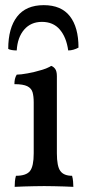

<svg xmlns="http://www.w3.org/2000/svg" viewBox="-20 -723 341 746"><path d="M37 3Q37 -7 38 -18.5Q39 -30 42 -40Q82 -40 96.5 -58.5Q111 -77 111 -127V-325Q111 -349 106.5 -364.5Q102 -380 86 -388Q70 -396 36 -396Q36 -407 38 -416Q40 -425 45 -433Q60 -433 87.5 -438Q115 -443 141 -451Q167 -459 179 -467Q188 -464 194.5 -455Q201 -446 201 -427V-127Q201 -77 214.5 -58.5Q228 -40 260 -40Q263 -30 264 -17Q265 -4 265 3Q248 2 229 1.5Q210 1 190.5 0.5Q171 0 152 0Q133 0 112.5 0.5Q92 1 73 1.5Q54 2 37 3ZM150 -703Q218 -703 251.5 -660Q285 -617 285 -538Q276 -533 265.5 -530Q255 -527 245 -527Q238 -578 212.5 -608Q187 -638 143 -638Q100 -638 74 -608Q48 -578 45 -527Q35 -527 26 -528.5Q17 -530 12 -533Q12 -614 46.5 -658.5Q81 -703 150 -703Z"/></svg>

Font: Vollkorn
Style: Regular
Weight: 400
Designer: Friedrich Althausen
Foundry: Friedrich Althausen
Version: Version 5.001